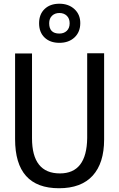

<svg xmlns="http://www.w3.org/2000/svg" viewBox="-20 -1001 640 1031"><path d="M539.1 -714.8V-252Q539.1 -125 477.5 -57.6Q416 9.8 296.9 9.8Q61 9.8 61 -253.9V-713.9H151.9V-258.8Q151.9 -69.8 301.8 -69.8Q445.8 -69.8 448.2 -259.8V-714.8ZM298.8 -771Q249 -771 219.5 -799.3Q189.9 -827.6 189.9 -876Q189.9 -924.3 219.5 -952.6Q249 -981 298.8 -981Q348.1 -981 379.6 -952.1Q411.1 -923.3 411.1 -877Q411.1 -829.1 380.1 -800Q349.1 -771 298.8 -771ZM298.8 -931.2Q274.9 -931.2 259.5 -916.5Q244.1 -901.9 244.1 -876Q244.1 -820.8 298.8 -820.8Q323.2 -820.8 338.6 -835.4Q354 -850.1 354 -876Q354 -901.9 338.6 -916.5Q323.2 -931.2 298.8 -931.2Z"/></svg>

Font: WenQuanYi Micro Hei Mono
Style: Regular
Weight: 400
Foundry: Ascender Corporation
Version: Version 0.2.0-beta